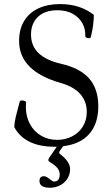

<svg xmlns="http://www.w3.org/2000/svg" viewBox="-20 -696 543 928"><path d="M48.8 -82Q50.3 -106 55.9 -130.1Q61.5 -154.3 72.3 -193.8Q73.2 -197.3 74.2 -200.4Q75.2 -203.6 75.7 -206.1Q76.2 -208 79.1 -209.2Q82 -210.4 85.9 -210.4Q93.3 -210.4 99.9 -207.8Q106.4 -205.1 106 -200.7Q105 -193.8 105 -179.2Q105 -132.8 124.8 -96.4Q144.5 -60.1 179 -40Q213.4 -20 256.3 -20Q295.9 -20 328.6 -36.9Q361.3 -53.7 380.4 -84.5Q399.4 -115.2 399.4 -155.3Q399.4 -206.1 367.7 -241.7Q335.9 -277.3 273.9 -294.9Q72.3 -352.1 72.3 -498Q72.3 -554.7 96.7 -594.7Q121.1 -634.8 165.5 -655.5Q210 -676.3 270 -676.3Q367.7 -676.3 433.6 -624Q433.6 -578.1 419.4 -517.6Q417.5 -511.2 408.7 -511.2Q402.3 -511.2 397 -514.4Q391.6 -517.6 392.1 -522.9Q393.6 -555.2 378.2 -583.5Q362.8 -611.8 331.8 -629.2Q300.8 -646.5 257.8 -646.5Q196.8 -646.5 163.3 -614.5Q129.9 -582.5 129.9 -528.8Q129.9 -474.1 166.5 -439.2Q203.1 -404.3 275.4 -387.7Q367.2 -366.7 411.1 -316.4Q455.1 -266.1 455.1 -182.1Q455.1 -99.1 412.1 -49.3Q369.1 0.5 285.2 10.7L268.1 34.7Q266.1 38.6 266.1 41.5Q266.1 44.4 269 47.4Q318.8 85 318.8 121.6Q318.8 148.4 304.9 168.9Q291 189.5 269 200.4Q247.1 211.4 222.7 211.4Q170.9 211.4 170.9 179.2Q170.9 167 176 161.4Q181.2 155.8 193.4 155.8Q203.1 155.8 219.2 168.9Q234.9 181.6 240.7 181.6Q268.6 181.6 268.6 146.5Q268.6 114.7 222.7 88.4Q213.9 83.5 213.9 79.1Q213.9 74.2 215.8 69.3L254.4 13.2H242.7Q170.9 13.2 122.1 -11.2Q73.2 -35.6 48.8 -82Z"/></svg>

Font: JuniusX Light
Style: Regular
Weight: 300
Designer: Peter S. Baker
Foundry: Briery Creek Software
Version: Version 1.008